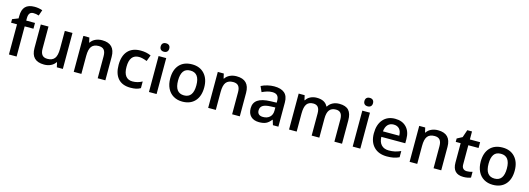

<svg xmlns="http://www.w3.org/2000/svg" viewBox="6 -1770 7670 2786"><g transform="rotate(15 3841.0 -377.5)"><path d="M353 -453.1H221.2V0H106V-453.1H17.1V-506.8L106 -542V-577.1Q106 -672.9 150.9 -719Q195.8 -765.1 288.1 -765.1Q348.6 -765.1 407.2 -745.1L377 -658.2Q334.5 -671.9 295.9 -671.9Q256.8 -671.9 239 -647.7Q221.2 -623.5 221.2 -575.2V-540H353Z M825.7 0 809.6 -70.8H803.7Q779.8 -33.2 735.6 -11.7Q691.4 9.8 634.8 9.8Q536.6 9.8 488.3 -39.1Q439.9 -87.9 439.9 -187V-540H555.7V-207Q555.7 -145 581.1 -114Q606.4 -83 660.6 -83Q732.9 -83 766.8 -126.2Q800.8 -169.4 800.8 -271V-540H916V0Z M1554.7 0H1439.5V-332Q1439.5 -394.5 1414.3 -425.3Q1389.2 -456.1 1334.5 -456.1Q1261.7 -456.1 1228 -413.1Q1194.3 -370.1 1194.3 -269V0H1079.6V-540H1169.4L1185.5 -469.2H1191.4Q1215.8 -507.8 1260.7 -528.8Q1305.7 -549.8 1360.4 -549.8Q1554.7 -549.8 1554.7 -352.1Z M1932.1 9.8Q1809.6 9.8 1745.8 -61.8Q1682.1 -133.3 1682.1 -267.1Q1682.1 -403.3 1748.8 -476.6Q1815.4 -549.8 1941.4 -549.8Q2026.9 -549.8 2095.2 -518.1L2060.5 -425.8Q1987.8 -454.1 1940.4 -454.1Q1800.3 -454.1 1800.3 -268.1Q1800.3 -177.2 1835.2 -131.6Q1870.1 -85.9 1937.5 -85.9Q2014.2 -85.9 2082.5 -124V-23.9Q2051.8 -5.9 2016.8 2Q1981.9 9.8 1932.1 9.8Z M2324.2 0H2209.5V-540H2324.2ZM2202.6 -683.1Q2202.6 -713.9 2219.5 -730.5Q2236.3 -747.1 2267.6 -747.1Q2297.9 -747.1 2314.7 -730.5Q2331.5 -713.9 2331.5 -683.1Q2331.5 -653.8 2314.7 -637Q2297.9 -620.1 2267.6 -620.1Q2236.3 -620.1 2219.5 -637Q2202.6 -653.8 2202.6 -683.1Z M2967.3 -271Q2967.3 -138.7 2899.4 -64.5Q2831.5 9.8 2710.4 9.8Q2634.8 9.8 2576.7 -24.4Q2518.6 -58.6 2487.3 -122.6Q2456.1 -186.5 2456.1 -271Q2456.1 -402.3 2523.4 -476.1Q2590.8 -549.8 2713.4 -549.8Q2830.6 -549.8 2898.9 -474.4Q2967.3 -398.9 2967.3 -271ZM2574.2 -271Q2574.2 -84 2712.4 -84Q2849.1 -84 2849.1 -271Q2849.1 -456.1 2711.4 -456.1Q2639.2 -456.1 2606.7 -408.2Q2574.2 -360.4 2574.2 -271Z M3574.2 0H3459V-332Q3459 -394.5 3433.8 -425.3Q3408.7 -456.1 3354 -456.1Q3281.2 -456.1 3247.6 -413.1Q3213.9 -370.1 3213.9 -269V0H3099.1V-540H3189L3205.1 -469.2H3210.9Q3235.4 -507.8 3280.3 -528.8Q3325.2 -549.8 3379.9 -549.8Q3574.2 -549.8 3574.2 -352.1Z M4071.8 0 4048.8 -75.2H4044.9Q4005.9 -25.9 3966.3 -8.1Q3926.8 9.8 3864.7 9.8Q3785.2 9.8 3740.5 -33.2Q3695.8 -76.2 3695.8 -154.8Q3695.8 -238.3 3757.8 -280.8Q3819.8 -323.2 3946.8 -327.1L4040 -330.1V-358.9Q4040 -410.6 4015.9 -436.3Q3991.7 -461.9 3940.9 -461.9Q3899.4 -461.9 3861.3 -449.7Q3823.2 -437.5 3788.1 -420.9L3751 -502.9Q3794.9 -525.9 3847.2 -537.8Q3899.4 -549.8 3945.8 -549.8Q4048.8 -549.8 4101.3 -504.9Q4153.8 -460 4153.8 -363.8V0ZM3900.9 -78.1Q3963.4 -78.1 4001.2 -113Q4039.1 -147.9 4039.1 -210.9V-257.8L3969.7 -254.9Q3888.7 -252 3851.8 -227.8Q3814.9 -203.6 3814.9 -153.8Q3814.9 -117.7 3836.4 -97.9Q3857.9 -78.1 3900.9 -78.1Z M4769 0H4653.8V-333Q4653.8 -395 4630.4 -425.5Q4606.9 -456.1 4557.1 -456.1Q4490.7 -456.1 4459.7 -412.8Q4428.7 -369.6 4428.7 -269V0H4314V-540H4403.8L4419.9 -469.2H4425.8Q4448.2 -507.8 4491 -528.8Q4533.7 -549.8 4585 -549.8Q4709.5 -549.8 4750 -464.8H4757.8Q4781.7 -504.9 4825.2 -527.3Q4868.7 -549.8 4924.8 -549.8Q5021.5 -549.8 5065.7 -501Q5109.9 -452.1 5109.9 -352.1V0H4995.1V-333Q4995.1 -395 4971.4 -425.5Q4947.8 -456.1 4897.9 -456.1Q4831.1 -456.1 4800 -414.3Q4769 -372.6 4769 -286.1Z M5384.8 0H5270V-540H5384.8ZM5263.2 -683.1Q5263.2 -713.9 5280 -730.5Q5296.9 -747.1 5328.1 -747.1Q5358.4 -747.1 5375.2 -730.5Q5392.1 -713.9 5392.1 -683.1Q5392.1 -653.8 5375.2 -637Q5358.4 -620.1 5328.1 -620.1Q5296.9 -620.1 5280 -637Q5263.2 -653.8 5263.2 -683.1Z M5784.7 9.8Q5658.7 9.8 5587.6 -63.7Q5516.6 -137.2 5516.6 -266.1Q5516.6 -398.4 5582.5 -474.1Q5648.4 -549.8 5763.7 -549.8Q5870.6 -549.8 5932.6 -484.9Q5994.6 -419.9 5994.6 -306.2V-244.1H5634.8Q5637.2 -165.5 5677.2 -123.3Q5717.3 -81.1 5790 -81.1Q5837.9 -81.1 5879.2 -90.1Q5920.4 -99.1 5967.8 -120.1V-26.9Q5925.8 -6.8 5882.8 1.5Q5839.8 9.8 5784.7 9.8ZM5763.7 -462.9Q5709 -462.9 5676 -428.2Q5643.1 -393.6 5636.7 -327.1H5881.8Q5880.9 -394 5849.6 -428.5Q5818.4 -462.9 5763.7 -462.9Z M6600.1 0H6484.9V-332Q6484.9 -394.5 6459.7 -425.3Q6434.6 -456.1 6379.9 -456.1Q6307.1 -456.1 6273.4 -413.1Q6239.7 -370.1 6239.7 -269V0H6125V-540H6214.8L6231 -469.2H6236.8Q6261.2 -507.8 6306.2 -528.8Q6351.1 -549.8 6405.8 -549.8Q6600.1 -549.8 6600.1 -352.1Z M6960.9 -83Q7002.9 -83 7044.9 -96.2V-9.8Q7025.9 -1.5 6995.8 4.2Q6965.8 9.8 6933.6 9.8Q6770.5 9.8 6770.5 -162.1V-453.1H6696.8V-503.9L6775.9 -545.9L6814.9 -660.2H6885.7V-540H7039.6V-453.1H6885.7V-164.1Q6885.7 -122.6 6906.5 -102.8Q6927.2 -83 6960.9 -83Z M7631.8 -271Q7631.8 -138.7 7564 -64.5Q7496.1 9.8 7375 9.8Q7299.3 9.8 7241.2 -24.4Q7183.1 -58.6 7151.9 -122.6Q7120.6 -186.5 7120.6 -271Q7120.6 -402.3 7188 -476.1Q7255.4 -549.8 7377.9 -549.8Q7495.1 -549.8 7563.5 -474.4Q7631.8 -398.9 7631.8 -271ZM7238.8 -271Q7238.8 -84 7377 -84Q7513.7 -84 7513.7 -271Q7513.7 -456.1 7376 -456.1Q7303.7 -456.1 7271.2 -408.2Q7238.8 -360.4 7238.8 -271Z"/></g></svg>

Font: f2_18033          
Style: Regular
Weight: 600
Foundry: Ascender Corporation
Version: Version 1.10